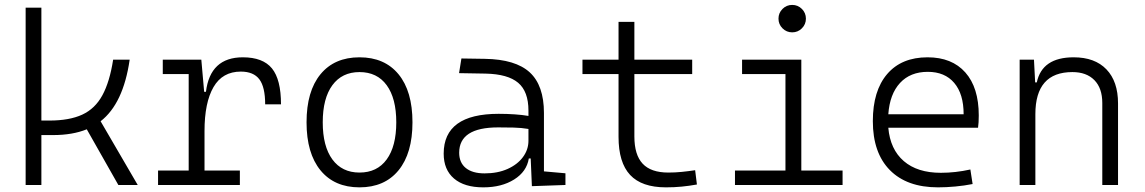

<svg xmlns="http://www.w3.org/2000/svg" viewBox="-20 -764 4728 793"><path d="M85.9 0V-732.4H150.9V-266.1H184.1Q266.6 -266.1 319.6 -290.5Q372.6 -314.9 402.8 -370.4Q433.1 -425.8 447.3 -517.6H515.6Q489.3 -335.9 395.5 -263.2L548.8 0H468.8L338.4 -230Q279.8 -206.1 198.7 -206.1H150.9V0Z M824.7 -222.7V-59.6H970.7V0H632.8V-59.6H759.3V-458H652.3V-517.6H811.5L823.2 -384.8H830.6Q848.1 -527.3 982.9 -527.3Q1065.9 -527.3 1103.3 -481.4Q1140.6 -435.5 1140.6 -333H1075.2Q1075.2 -404.3 1051.3 -436.3Q1027.3 -468.3 974.6 -468.3Q898.9 -468.3 861.8 -404.3Q824.7 -340.3 824.7 -222.7Z M1464.8 9.8Q1361.3 9.8 1303.7 -60.5Q1246.1 -130.9 1246.1 -258.8Q1246.1 -387.2 1303.7 -457.3Q1361.3 -527.3 1464.8 -527.3Q1568.4 -527.3 1626 -457.3Q1683.6 -387.2 1683.6 -258.8Q1683.6 -130.9 1626 -60.5Q1568.4 9.8 1464.8 9.8ZM1464.8 -51.3Q1537.6 -51.3 1577.1 -105.5Q1616.7 -159.7 1616.7 -258.8Q1616.7 -357.9 1577.1 -412.1Q1537.6 -466.3 1464.8 -466.3Q1392.6 -466.3 1352.8 -412.1Q1313 -357.9 1313 -258.8Q1313 -159.7 1352.8 -105.5Q1392.6 -51.3 1464.8 -51.3Z M2176.8 4.9 2171.9 -109.4H2164.1Q2155.3 -55.2 2103.5 -22.7Q2051.8 9.8 1976.1 9.8Q1897.9 9.8 1855.2 -26.6Q1812.5 -63 1812.5 -129.4Q1812.5 -293.9 2039.6 -293.9Q2074.2 -293.9 2105.7 -291.7Q2137.2 -289.6 2162.6 -285.2V-307.1Q2162.6 -386.2 2120.1 -422.1Q2077.6 -458 1985.8 -460L1876 -461.9L1885.7 -522.5L1982.4 -521Q2109.4 -519 2168 -465.1Q2226.6 -411.1 2226.6 -297.4V-56.2L2315.4 -48.3V0ZM2162.6 -231.4Q2133.8 -236.3 2100.8 -237.1Q2067.9 -237.8 2037.6 -237.8Q1876.5 -237.8 1876.5 -133.3Q1876.5 -92.3 1903.8 -70.1Q1931.2 -47.9 1981.4 -47.9Q2035.6 -47.9 2076.4 -66.2Q2117.2 -84.5 2139.9 -115.2Q2162.6 -146 2162.6 -182.6Z M2730.5 9.8Q2630.4 9.8 2582.5 -41.5Q2534.7 -92.8 2534.7 -198.7V-458H2385.7V-517.6H2534.7V-673.8H2600.1V-517.6H2838.9V-458H2600.1V-200.2Q2600.1 -124.5 2634.3 -87.9Q2668.5 -51.3 2740.2 -51.3Q2768.6 -51.3 2795.2 -54Q2821.8 -56.6 2851.1 -61L2858.4 -2Q2825.7 3.9 2795.4 6.8Q2765.1 9.8 2730.5 9.8Z M3015.6 0V-59.6H3224.1V-458H3044.9V-517.6H3289.6V-59.6H3460V0ZM3252 -630.4Q3228.5 -630.4 3211.9 -647Q3195.3 -663.6 3195.3 -687Q3195.3 -710.4 3211.9 -727.1Q3228.5 -743.7 3252 -743.7Q3275.4 -743.7 3292 -727.1Q3308.6 -710.4 3308.6 -687Q3308.6 -663.6 3292 -647Q3275.4 -630.4 3252 -630.4Z M3854 9.8Q3725.6 9.8 3655.3 -61.5Q3585 -132.8 3585 -263.7Q3585 -389.2 3644.3 -458.3Q3703.6 -527.3 3811 -527.3Q3911.6 -527.3 3967 -464.8Q4022.5 -402.3 4022.5 -287.1Q4022.5 -256.8 4019.5 -236.3H3648.9Q3656.7 -147 3712.9 -98.6Q3769 -50.3 3865.7 -50.3Q3926.3 -50.3 3987.8 -64L3997.1 -3.9Q3962.9 2.9 3925.8 6.3Q3888.7 9.8 3854 9.8ZM3648.9 -292H3960Q3960 -376 3921.1 -421.6Q3882.3 -467.3 3812 -467.3Q3739.7 -467.3 3697.3 -421.4Q3654.8 -375.5 3648.9 -292Z M4532.7 0V-338.4Q4532.7 -399.9 4500 -433.1Q4467.3 -466.3 4409.2 -466.3Q4256.3 -466.3 4256.3 -292.5V0H4191.4V-517.6H4250.5L4255.4 -423.8H4262.2Q4284.2 -527.3 4414.6 -527.3Q4502 -527.3 4549.8 -477.5Q4597.7 -427.7 4597.7 -336.9V0Z"/></svg>

Font: Cascadia Code NF Light
Style: Regular
Weight: 300
Monospace: yes
Designer: Aaron Bell
Foundry: Saja Typeworks
Version: Version 2404.023; ttfautohint (v1.8.4)